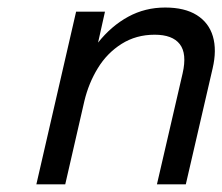

<svg xmlns="http://www.w3.org/2000/svg" viewBox="-20 -480 579 500"><path d="M178.2 -449.7H253.4L235.4 -369.1Q270 -412.6 314 -436.5Q357.9 -460.4 410.2 -460.4Q460.9 -460.4 492.4 -440.7Q523.9 -420.9 534.4 -385.3Q544.9 -349.6 533.7 -301.8L463.9 0H388.7L455.6 -289.1Q467.3 -340.3 448.2 -365Q429.2 -389.6 382.8 -389.6Q334.5 -389.6 296.6 -365.7Q258.8 -341.8 234.9 -302.7Q210.9 -263.7 199.7 -216.8L149.9 0H74.7Z"/></svg>

Font: Glacial Indifference
Style: Italic
Weight: 400
Designer: Alfredo Marco Pradil
Foundry: Alfredo Marco Pradil
Version: Version 1.312